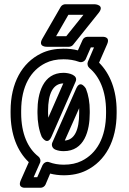

<svg xmlns="http://www.w3.org/2000/svg" viewBox="-20 -793 610 907"><path d="M161 -54C112 -92 80 -161 80 -259V-269C80 -387 126 -461 195 -495C219 -507 247 -513 280 -513C307 -513 331 -509 353 -501C366 -496 380 -503 385 -514L409 -569H424L395 -501C391 -491 394 -479 402 -472C449 -433 481 -364 481 -269V-259C481 -141 435 -67 366 -33C342 -21 314 -15 281 -15C256 -15 233 -19 212 -27C199 -32 186 -23 181 -13L156 44H139L169 -24C174 -35 169 -48 161 -54ZM116 -27 78 59C61 98 101 94 101 94H172C181 94 191 88 195 79L217 27C236 32 259 35 281 35C320 35 356 28 388 12C477 -32 531 -127 531 -259V-269C531 -367 500 -445 448 -497L486 -584C503 -623 463 -619 463 -619H392C383 -619 374 -613 370 -604L348 -555C326 -561 304 -563 280 -563C241 -563 205 -556 173 -540C84 -496 30 -401 30 -269V-259C30 -159 61 -79 116 -27ZM157 -259C157 -217 164 -178 177 -147C177 -147 203 -102 223 -147L337 -407C351 -438 306 -449 280 -449C183 -449 157 -351 157 -269ZM207 -259V-269C207 -350 230 -398 279 -399L208 -237C208 -244 207 -251 207 -259ZM281 -79C379 -79 404 -176 404 -259V-269C404 -309 398 -344 386 -374C386 -374 360 -420 340 -375L227 -119C222 -107 227 -92 242 -86C254 -81 267 -79 281 -79ZM286 -129 354 -282V-269V-259C354 -179 332 -132 286 -129ZM303 -723H374L293 -622H245ZM289 -773C281 -773 272 -769 267 -761L180 -610C157 -570 202 -572 202 -572H305C312 -572 320 -575 325 -581L446 -732C477 -771 427 -773 427 -773Z"/></svg>

Font: Asimov
Style: NarOu
Weight: 500
Designer: Google
Version: Version 2.000980; 2014